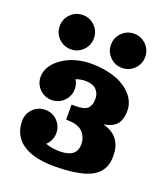

<svg xmlns="http://www.w3.org/2000/svg" viewBox="-123 -729 715 825"><g transform="rotate(20 234.5 -316.5)"><path d="M59.7 -620.2Q82.5 -643.1 115 -643.1Q147.5 -643.1 170.3 -620.2Q193.1 -597.4 193.1 -564.9Q193.1 -532.5 170.3 -509.6Q147.5 -486.8 115 -486.8Q82.5 -486.8 59.7 -509.6Q36.9 -532.5 36.9 -564.9Q36.9 -597.4 59.7 -620.2ZM294.1 -620.2Q316.9 -643.1 349.4 -643.1Q381.8 -643.1 404.7 -620.2Q427.5 -597.4 427.5 -564.9Q427.5 -532.5 404.7 -509.6Q381.8 -486.8 349.4 -486.8Q316.9 -486.8 294.1 -509.6Q271.2 -532.5 271.2 -564.9Q271.2 -597.4 294.1 -620.2ZM155.3 -69.1Q185.3 -58.3 219.7 -58.3Q297.9 -58.3 297.9 -117.2Q297.9 -127.4 295.9 -137.2Q293.9 -147 288.5 -157.3Q283 -167.7 274.5 -175.5Q266.1 -183.3 252 -188.8Q237.8 -194.3 219.7 -195.3L200.2 -196.3V-264.6H219.7Q258.5 -264.6 273.3 -278.7Q288.1 -292.7 288.1 -322.3Q288.1 -334 284.7 -343.9Q281.2 -353.8 273.8 -362.4Q266.4 -371.1 252.6 -376Q238.8 -380.9 219.7 -380.9Q203.1 -380.9 178.7 -373.3Q190.4 -354.5 190.4 -332Q190.4 -299.6 167.6 -276.7Q144.8 -253.9 112.3 -253.9Q79.8 -253.9 57 -276.7Q34.2 -299.6 34.2 -332Q34.2 -337.2 34.9 -342.3Q37.1 -360.4 47.1 -377.6Q57.1 -394.8 74.1 -409.4Q91.1 -424.1 112.9 -435.2Q134.8 -446.3 162.4 -452.6Q189.9 -459 219.7 -459Q262.2 -459 298.1 -451Q334 -443.1 358.8 -429.8Q383.5 -416.5 401 -398.8Q418.5 -381.1 426.5 -361.8Q434.6 -342.5 434.6 -322.3Q434.6 -299.6 429.4 -283.3Q424.3 -267.1 414.1 -256.7Q403.8 -246.3 390.3 -240.5Q376.7 -234.6 357.7 -231.7Q381.1 -225.6 398.1 -214.7Q415 -203.9 425 -189Q435.1 -174.1 439.7 -156.4Q444.3 -138.7 444.3 -117.2Q444.3 -92.8 437.9 -73.9Q431.4 -54.9 415.8 -38.8Q400.1 -22.7 374.8 -12.3Q349.4 -2 310.4 3.9Q271.5 9.8 219.7 9.8Q124.5 9.8 74.5 -25.5Q24.4 -60.8 24.4 -127Q24.4 -159.4 47.2 -182.3Q70.1 -205.1 102.5 -205.1Q135 -205.1 157.8 -182.3Q180.7 -159.4 180.7 -127Q180.7 -110.1 174 -95.1Q167.2 -80.1 155.3 -69.1Z"/></g></svg>

Font: Orelega One
Style: Regular
Weight: 400
Version: Version 1.1 ; ttfautohint (v1.8.3)